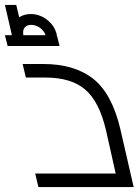

<svg xmlns="http://www.w3.org/2000/svg" viewBox="-58 -760 563 780"><path d="M485 0H98L85 -55H412L373 -229Q346 -346 289 -395.5Q232 -445 126 -445H47L34 -500H118Q244 -500 320.5 -440Q397 -380 431 -235ZM184 -573H-27L-38 -617H-10L-11 -623L-38 -740H8L20 -690Q41 -703 67 -703Q103 -703 133.5 -679.5Q164 -656 173 -618L166 -617H173ZM36 -629Q36 -622 37 -618H36L37 -617H127Q121 -635 104.5 -647Q88 -659 68 -659Q54 -659 45 -651Q36 -643 36 -629Z"/></svg>

Font: Cairo Light
Style: Italic
Weight: 300
Italic angle: -13°
Designer: Mohamed Gaber, Accademia di Belle Arti di Urbino and others
Foundry: Kief Type Foundry, Accademia di Belle Arti di Urbino and others
Version: Version 3.011